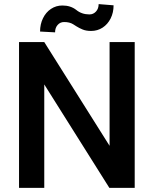

<svg xmlns="http://www.w3.org/2000/svg" viewBox="-20 -916 750 936"><path d="M533.7 -890.1Q533.7 -854.5 519.3 -825.9Q504.9 -797.4 480 -781.2Q455.1 -765.1 424.3 -765.1Q399.9 -765.1 382.8 -772.2Q365.7 -779.3 353 -787.4Q340.3 -795.4 336.4 -797.9Q319.3 -808.6 292.5 -808.6Q273.4 -808.6 261 -794.4Q248.5 -780.3 248.5 -758.3L175.3 -762.2Q175.3 -797.9 189.5 -826.9Q203.6 -856 228.5 -872.6Q253.4 -889.2 284.2 -889.2Q324.2 -889.2 351.6 -867.7Q378.4 -845.7 416 -845.7Q435.1 -845.7 448 -859.9Q460.9 -874 460.9 -896ZM636.7 -710.9V0H513.2L195.8 -504.4V0H72.8V-710.9H195.8L514.2 -205.1V-710.9Z"/></svg>

Font: Mardoto Medium
Style: Regular
Weight: 500
Designer: Christian Robertson, Vahan Hovhannisyan
Foundry: Google
Version: Version 1.000